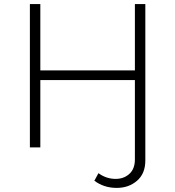

<svg xmlns="http://www.w3.org/2000/svg" viewBox="-20 -720 857 938"><path d="M441 163 461 126Q499 154 545 154Q585 154 612 129.5Q639 105 639 59V-329H177V0H126V-700H177V-376H639V-700H690V64Q690 128 649.5 163Q609 198 550 198Q488 198 441 163Z"/></svg>

Font: mBank Light
Style: Regular
Weight: 300
Designer: Julieta Ulanovsky
Foundry: Julieta Ulanovsky
Version: Version 7.200;PS 007.200;hotconv 1.0.88;makeotf.lib2.5.64775